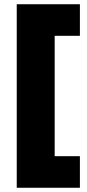

<svg xmlns="http://www.w3.org/2000/svg" viewBox="-20 -811 410 906"><path d="M357 -642V-791H59V75H357V-74H238V-642Z"/></svg>

Font: Radio Edit
Style: P3
Weight: 800
Version: Version 3.001;PS 003.001;hotconv 1.0.70;makeotf.lib2.5.58329